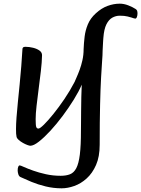

<svg xmlns="http://www.w3.org/2000/svg" viewBox="-20 -778 766 1042"><path d="M314.2 244Q270.2 244 228.1 233.8Q186 223.6 150.8 209Q115.7 194.3 91.5 183Q82.9 179.1 79.4 167.6Q75.9 156 75.9 147.1Q75.9 134 79 126.8Q82.1 119.7 87 119.7Q91.3 119.7 110.1 128.3Q128.9 136.9 159.6 147.8Q190.2 158.8 228.7 167.4Q267.1 176 309.6 176Q339 176 360 167.7Q381.1 159.4 394.2 134.4Q407.2 109.5 413.3 60.7Q419.3 12 419.3 -67.9Q419.3 -81.2 419.7 -110Q420 -138.9 420.2 -176Q420.4 -213.2 421.3 -250.9Q422.2 -288.6 423.6 -318.5Q408.5 -282.7 381 -238.2Q353.4 -193.7 320.5 -149.5Q287.6 -105.4 253.8 -68.6Q219.9 -31.9 191.3 -9.5Q162.7 13 144.6 13Q139.7 13 128.5 8.9Q117.3 4.8 104.5 -2.4Q91.7 -9.6 81.9 -18.1Q72.2 -26.5 69.9 -35.1Q68.2 -42 67.5 -52.5Q66.9 -63 66.9 -78.1Q66.9 -102.6 69.6 -140.6Q72.2 -178.5 77.1 -224.7Q82 -270.8 86.7 -320.6Q91.5 -370.3 95.5 -419Q99.6 -467.7 101.7 -510.1Q101.7 -517.2 105.2 -520.6Q108.8 -524 118.1 -524Q138.4 -524 159.4 -518.8Q180.5 -513.7 194.7 -503.4Q208.8 -493 208.1 -477.2Q207.4 -440.1 201.8 -392.5Q196.2 -344.9 189.8 -295.9Q183.4 -246.9 178.4 -203.5Q173.5 -160.1 173.5 -131.3Q173.5 -97.5 176.7 -88.9Q179.9 -80.2 188.7 -80.2Q196.7 -80.2 218.6 -101.7Q240.4 -123.1 269.7 -159.4Q299 -195.7 329.6 -240.7Q360.1 -285.8 384.7 -333Q387.9 -340.9 395.5 -357.8Q403.2 -374.7 412.1 -398.8Q421 -422.8 427.4 -451.5Q433.8 -480.2 433.8 -511.4Q435.1 -544.3 439.2 -578.9Q443.3 -613.5 456.9 -646.1Q470.4 -678.7 499.7 -705.4Q530.1 -733.5 563.5 -745.8Q597 -758.1 629.8 -758.1Q652.4 -758.1 676 -749Q699.7 -739.9 716.2 -729Q722.4 -725.1 724.3 -719.2Q726.2 -713.2 726.2 -704.5Q726.2 -694.6 723 -685.8Q719.7 -677 713.8 -677Q710.4 -677 704.1 -679.3Q697.9 -681.5 694.6 -682.5Q689.7 -684.2 672.7 -688.5Q655.7 -692.8 630.2 -692.8Q608.7 -692.8 589.5 -682.2Q570.4 -671.6 557.4 -645.7Q544.5 -619.7 541 -573.3Q540.3 -565.6 539.6 -554.2Q538.9 -542.8 538.3 -529.4Q537.6 -516.1 536.9 -502.6Q536.2 -489.1 536.2 -477.2Q536.2 -473.6 534 -444.4Q531.8 -415.3 528.6 -357.2Q525.3 -299.2 523.2 -209Q521 -118.8 521 7.6Q521 72.6 501.2 117.5Q481.5 162.3 450.2 190.5Q419 218.7 383.1 231.3Q347.2 244 314.2 244Z"/></svg>

Font: Briem Hand Thin
Style: Regular
Weight: 100
Designer: Gunnlaugur SE Briem, Eben Sorkin
Foundry: Sorkin Type Co.
Version: Version 1.003